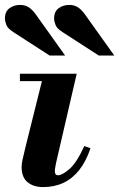

<svg xmlns="http://www.w3.org/2000/svg" viewBox="-33 -750 485 781"><path d="M142 11Q103 11 79 -9Q55 -29 55 -70Q55 -82 58 -97.5Q61 -113 71 -153L145 -450H279L195 -87Q192 -73 191 -65Q190 -57 190 -54Q190 -37 203 -37Q220 -37 249.5 -62.5Q279 -88 310 -156L335 -147Q317 -93 289 -58Q261 -23 224.5 -6Q188 11 142 11ZM48 -420V-450H222V-420ZM369 -524 222 -619Q198 -634 192.5 -649.5Q187 -665 187 -674Q187 -703 205.5 -716.5Q224 -730 249 -730Q268 -730 283 -721Q298 -712 315 -688L432 -524ZM169 -524 22 -619Q-2 -634 -7.5 -649.5Q-13 -665 -13 -674Q-13 -703 5.5 -716.5Q24 -730 49 -730Q68 -730 83 -721Q98 -712 115 -688L232 -524Z"/></svg>

Font: Libre Bodoni
Style: Italic
Weight: 400
Italic angle: -13°
Designer: Pablo Impallari, Rodrigo Fuenzalida
Foundry: Impallari Type
Version: Version 2.005;gftools[0.9.23]